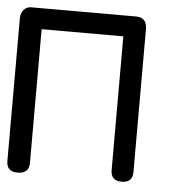

<svg xmlns="http://www.w3.org/2000/svg" viewBox="-46 -602 627 646"><g transform="rotate(5 267.5 -279.0)"><path d="M-1 -36.1V-519Q-1 -534.7 8.5 -546.4Q18.1 -558.1 33.2 -558.1H388.2Q424.8 -558.1 424.8 -518.1V-36.1Q424.8 0 388.2 0Q351.1 0 351.1 -36.1V-487.8H75.2V-36.1Q75.2 0 36.1 0Q-1 0 -1 -36.1Z"/></g></svg>

Font: BPreplay
Style: Regular
Weight: 400
Designer: Magenta/George Triantafyllakos
Foundry: Magenta/George Triantafyllakos
Version: Version 1.00